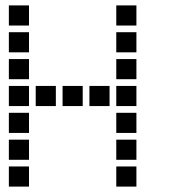

<svg xmlns="http://www.w3.org/2000/svg" viewBox="-20 -708 640 715"><path d="M14 -688Q13 -688 13 -688Q13 -688 13 -687V-614Q13 -613 13 -613Q13 -613 14 -613H87Q88 -613 88 -613Q88 -613 88 -614V-687Q88 -688 88 -688Q88 -688 87 -688ZM414 -688Q413 -688 413 -688Q413 -688 413 -687V-614Q413 -613 413 -613Q413 -613 414 -613H487Q488 -613 488 -613Q488 -613 488 -614V-687Q488 -688 488 -688Q488 -688 487 -688ZM14 -588Q13 -588 13 -588Q13 -588 13 -587V-514Q13 -513 13 -513Q13 -513 14 -513H87Q88 -513 88 -513Q88 -513 88 -514V-587Q88 -588 88 -588Q88 -588 87 -588ZM414 -588Q413 -588 413 -588Q413 -588 413 -587V-514Q413 -513 413 -513Q413 -513 414 -513H487Q488 -513 488 -513Q488 -513 488 -514V-587Q488 -588 488 -588Q488 -588 487 -588ZM14 -488Q13 -488 13 -488Q13 -488 13 -487V-414Q13 -413 13 -413Q13 -413 14 -413H87Q88 -413 88 -413Q88 -413 88 -414V-487Q88 -488 88 -488Q88 -488 87 -488ZM414 -488Q413 -488 413 -488Q413 -488 413 -487V-414Q413 -413 413 -413Q413 -413 414 -413H487Q488 -413 488 -413Q488 -413 488 -414V-487Q488 -488 488 -488Q488 -488 487 -488ZM14 -388Q13 -388 13 -388Q13 -388 13 -387V-314Q13 -313 13 -313Q13 -313 14 -313H87Q88 -313 88 -313Q88 -313 88 -314V-387Q88 -388 88 -388Q88 -388 87 -388ZM114 -388Q113 -388 113 -388Q113 -388 113 -387V-314Q113 -313 113 -313Q113 -313 114 -313H187Q188 -313 188 -313Q188 -313 188 -314V-387Q188 -388 188 -388Q188 -388 187 -388ZM214 -388Q213 -388 213 -388Q213 -388 213 -387V-314Q213 -313 213 -313Q213 -313 214 -313H287Q288 -313 288 -313Q288 -313 288 -314V-387Q288 -388 288 -388Q288 -388 287 -388ZM314 -388Q313 -388 313 -388Q313 -388 313 -387V-314Q313 -313 313 -313Q313 -313 314 -313H387Q388 -313 388 -313Q388 -313 388 -314V-387Q388 -388 388 -388Q388 -388 387 -388ZM414 -388Q413 -388 413 -388Q413 -388 413 -387V-314Q413 -313 413 -313Q413 -313 414 -313H487Q488 -313 488 -313Q488 -313 488 -314V-387Q488 -388 488 -388Q488 -388 487 -388ZM14 -288Q13 -288 13 -288Q13 -288 13 -287V-214Q13 -213 13 -213Q13 -213 14 -213H87Q88 -213 88 -213Q88 -213 88 -214V-287Q88 -288 88 -288Q88 -288 87 -288ZM414 -288Q413 -288 413 -288Q413 -288 413 -287V-214Q413 -213 413 -213Q413 -213 414 -213H487Q488 -213 488 -213Q488 -213 488 -214V-287Q488 -288 488 -288Q488 -288 487 -288ZM14 -188Q13 -188 13 -188Q13 -188 13 -187V-114Q13 -113 13 -113Q13 -113 14 -113H87Q88 -113 88 -113Q88 -113 88 -114V-187Q88 -188 88 -188Q88 -188 87 -188ZM414 -188Q413 -188 413 -188Q413 -188 413 -187V-114Q413 -113 413 -113Q413 -113 414 -113H487Q488 -113 488 -113Q488 -113 488 -114V-187Q488 -188 488 -188Q488 -188 487 -188ZM14 -88Q13 -88 13 -88Q13 -88 13 -87V-14Q13 -13 13 -13Q13 -13 14 -13H87Q88 -13 88 -13Q88 -13 88 -14V-87Q88 -88 88 -88Q88 -88 87 -88ZM414 -88Q413 -88 413 -88Q413 -88 413 -87V-14Q413 -13 413 -13Q413 -13 414 -13H487Q488 -13 488 -13Q488 -13 488 -14V-87Q488 -88 488 -88Q488 -88 487 -88Z"/></svg>

Font: Doto Black
Style: Bold
Weight: 700
Monospace: yes
Version: Version 1.000